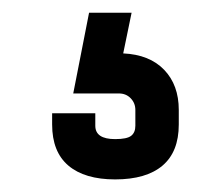

<svg xmlns="http://www.w3.org/2000/svg" viewBox="-20 -42 345 302"><path d="M187 -22 173.8 42Q215.3 43.9 238.3 67.9Q261.2 91.8 261.2 130.9V153.8Q261.2 196.8 235.6 218.5Q210 240.2 161.1 240.2Q113.3 240.2 87.6 218.5Q62 196.8 62 153.8V136.2H129.9V155.8Q129.9 176.8 161.1 176.8Q179.7 176.8 186.3 171.6Q192.9 166.5 192.9 155.8V130.9Q192.9 120.1 185.5 112.5Q178.2 105 167 105H95.2L120.1 -22Z"/></svg>

Font: Unica One
Style: Bold
Weight: 400
Designer: Eduardo Rodriguez Tunni
Foundry: Eduardo Rodriguez Tunni
Version: Version 1.001